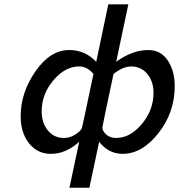

<svg xmlns="http://www.w3.org/2000/svg" viewBox="-20 -715 841 902"><path d="M77.1 -168.9Q77.1 -279.8 146.5 -379.9Q215.8 -480 305.2 -480Q379.4 -480 432.1 -424.8L488.8 -694.8H583L525.9 -424.8Q602.1 -480 676.8 -480Q734.9 -480 767.8 -431.4Q800.8 -382.8 800.8 -310.1Q800.8 -187 724.4 -89.6Q647.9 7.8 556.2 7.8Q490.2 7.8 445.8 -48.8L399.9 167H306.2L352.1 -48.8Q288.1 8.3 219.2 7.8Q156.2 7.8 116.7 -41.5Q77.1 -90.8 77.1 -168.9ZM175.8 -191.9Q175.8 -137.7 204.8 -102.3Q233.9 -66.9 279.8 -66.9Q308.6 -66.9 332.3 -82Q356 -97.2 363.8 -110.8Q366.7 -116.7 418.9 -367.2Q390.1 -403.3 351.1 -402.8Q286.1 -402.8 231 -337.9Q175.8 -272.9 175.8 -191.9ZM460.9 -116.2Q460.9 -100.1 478.5 -83.5Q496.1 -66.9 525.9 -66.9Q591.8 -66.9 646.5 -132.6Q701.2 -198.2 701.2 -278.8Q701.2 -332 672.6 -366.9Q644 -401.9 598.1 -402.8H597.2Q557.1 -402.8 513.2 -367.2Q460.9 -121.1 460.9 -116.2Z"/></svg>

Font: CMU Bright
Style: SemiBoldOblique
Weight: 600
Italic angle: -12°
Version: Version 0.7.0